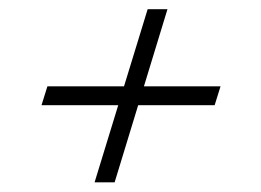

<svg xmlns="http://www.w3.org/2000/svg" viewBox="-20 -428 554 407"><path d="M180.5 -41.5 293 -408.5H335L223 -41.5ZM80.5 -245H447.5L435 -205H68Z"/></svg>

Font: Newsreader 28pt
Style: Italic
Weight: 400
Italic angle: -17°
Version: Version 1.003